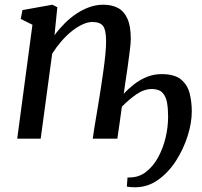

<svg xmlns="http://www.w3.org/2000/svg" viewBox="-20 -588 858 814"><path d="M211 -438.6Q230.4 -465.1 253.9 -488.6Q277.3 -512.1 304.1 -530Q331 -547.9 359.7 -558Q388.4 -568 418.2 -568Q453.7 -568 479.8 -554.4Q505.9 -540.7 520.2 -508.9Q534.5 -477.1 534.5 -422.8Q534.5 -406.9 530.6 -375.5Q526.8 -344 521.3 -304.8Q515.8 -265.7 509.8 -226.8L504.6 -190.2Q523.6 -211.2 548.1 -230.3Q572.5 -249.4 602 -261.6Q631.5 -273.8 664.9 -273.8Q720 -273.8 747.5 -251Q774.9 -228.2 784 -192.1Q793.1 -156 793.1 -116Q793.1 -67.5 775.6 -11.8Q758 44 726 93.8Q694 143.5 649.9 174.8Q605.9 206 552.9 206Q541.9 206 533 205.2Q524.1 204.5 517.7 203L520.7 164.2Q522.7 164.2 524.9 164.3Q527 164.3 529.6 164.3Q568.3 164.3 598.6 141.2Q628.8 118.1 649.8 80Q670.9 41.9 681.8 -3.4Q692.7 -48.8 692.7 -93.1Q692.7 -127.3 688 -153.7Q683.2 -180.2 668.3 -195.4Q653.5 -210.6 623.6 -210.6Q590.8 -210.6 558.6 -188.4Q526.5 -166.2 496.7 -135.6Q491.7 -98.4 486.5 -62.1Q481.2 -25.7 477.5 0H373.2Q375.7 -18.3 379.9 -45.2Q384.2 -72 389.4 -102.5Q394.5 -133.1 399.4 -162.7Q404.3 -192.3 407.8 -216Q413.3 -251.9 418.4 -288.2Q423.5 -324.5 426.7 -357.3Q429.9 -390.1 429.8 -413.8Q429.6 -461.2 416.7 -478Q403.8 -494.8 371.6 -494.8Q351.7 -494.8 328.9 -484Q306 -473.3 283 -454.7Q260 -436 239 -411.7Q218.1 -387.3 201.2 -360.3L152.5 0H53L117.5 -483L67.9 -507.7L75.2 -545.2L202 -568L223.1 -557.4Z"/></svg>

Font: Merriweather Light
Style: Italic
Weight: 300
Italic angle: -7.8°
Designer: Eben Sorkin
Foundry: Eben Sorkin
Version: Version 2.101